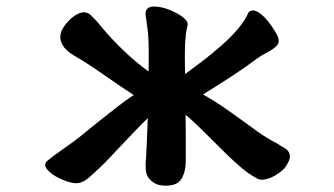

<svg xmlns="http://www.w3.org/2000/svg" viewBox="-20 -510 1040 597"><path d="M767.1 -477.5Q780.8 -477.5 802.2 -456.5Q814 -444.3 825.7 -427.2Q846.7 -397 846.7 -383.8Q846.7 -372.6 836.9 -364.3Q829.6 -357.9 820.1 -352.3Q810.5 -346.7 802.2 -342.3Q788.6 -335 780.3 -328.6Q742.7 -300.3 696.8 -270.5Q650.9 -240.7 611.3 -216.3Q642.6 -198.7 670.7 -179.7Q698.7 -160.6 726.1 -140.6Q753.4 -120.6 781 -100.8Q808.6 -81.1 843.8 -62.5Q850.6 -57.6 858.9 -53.2Q869.1 -48.3 875.2 -41Q881.3 -33.7 881.3 -24.4Q881.3 -21 880.9 -17.6Q878.4 -5.9 864.3 13.7Q856.4 21.5 846.2 28.8Q822.8 45.4 801.3 48.3Q798.3 48.8 795.4 48.8Q786.1 48.8 779.3 44.9Q753.4 31.7 723.6 5.6Q693.8 -20.5 663.6 -51Q633.3 -81.5 606.2 -108.2Q579.1 -134.8 557.1 -153.3Q557.6 -121.1 557.6 -86.4V-7.8Q557.6 20.5 546.4 42.5Q534.2 67.4 496.1 67.4Q474.6 67.4 461.4 60.1Q448.7 52.7 441.7 42.5Q434.6 32.2 433.6 20.8Q432.6 9.3 432.6 1V0.5Q434.1 -9.3 436.5 -67.9Q439 -132.8 439.5 -142.6Q423.8 -127.9 388.7 -91.1Q353.5 -54.2 338.9 -38.6Q312.5 -10.7 306.2 -3.9Q278.8 22.5 259.3 40Q237.3 59.6 217.8 59.6Q203.6 59.6 185.1 53Q166.5 46.4 152.8 38.1Q135.3 27.3 126.5 16.6Q120.6 9.3 120.6 2.4Q120.6 -4.9 127 -9.8Q147.5 -26.9 175.3 -45.9Q203.1 -64.9 232.4 -87.9Q250 -102.5 273.4 -121.6Q334 -169.4 345 -178Q356 -186.5 369.6 -196.5Q383.3 -206.5 396 -214.4Q353 -242.2 312.5 -270.8Q272 -299.3 237.3 -321.3Q206.5 -338.9 198.2 -345.2Q189.9 -351.6 184.6 -356.9Q173.8 -367.7 169.4 -381.8Q167.5 -388.2 167.5 -394.5Q167.5 -403.8 171.4 -414.6Q180.7 -432.6 196 -447.8Q211.4 -462.9 227.5 -469.2Q233.9 -471.7 240.7 -471.7Q252.4 -471.7 261.2 -463.9Q273.9 -452.1 284.7 -439.5Q313 -403.8 348.6 -368.2Q387.2 -329.6 420.9 -303.7Q432.6 -294.4 441.9 -287.6Q442.4 -300.8 442.4 -314V-351.6Q442.4 -391.1 439 -417.7Q435.5 -444.3 432.6 -463.9Q432.6 -465.8 432.6 -468.3Q432.6 -477.5 438.5 -483.4Q444.8 -489.7 459 -489.7Q478 -489.7 501 -481.7Q523.9 -473.6 543.5 -460.4Q563.5 -446.8 563.5 -434.6Q563.5 -432.1 563 -429.7Q561.5 -424.8 559.6 -414.3Q557.6 -403.8 557.6 -396.5V-396Q555.7 -383.3 555.2 -366Q554.7 -348.6 554.7 -330.6Q554.7 -306.6 555.2 -297.1Q555.7 -287.6 555.7 -279.8Q577.6 -295.9 606.7 -317.9Q635.7 -339.8 666 -366.2Q695.8 -392.1 719.2 -419.4Q742.2 -446.8 752.4 -470.7L753.4 -472.7Q759.8 -477.5 767.1 -477.5Z"/></svg>

Font: Bakudai
Style: Bold
Weight: 700
Version: Version 1.48